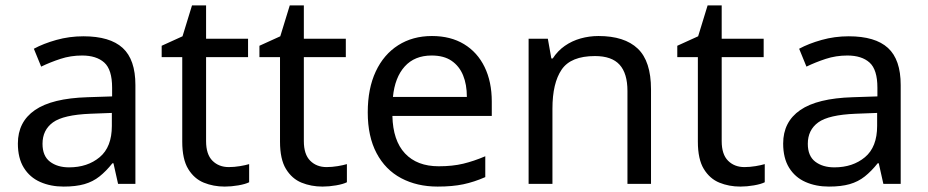

<svg xmlns="http://www.w3.org/2000/svg" viewBox="-20 -679 3427 709"><path d="M288 -545Q386 -545 433 -502Q480 -459 480 -365V0H416L399 -76H395Q372 -47 347.5 -27.5Q323 -8 291.5 1Q260 10 215 10Q167 10 128.5 -7Q90 -24 68 -59.5Q46 -95 46 -149Q46 -229 109 -272.5Q172 -316 303 -320L394 -323V-355Q394 -422 365 -448Q336 -474 283 -474Q241 -474 203 -461.5Q165 -449 132 -433L105 -499Q140 -518 188 -531.5Q236 -545 288 -545ZM314 -259Q214 -255 175.5 -227Q137 -199 137 -148Q137 -103 164.5 -82Q192 -61 235 -61Q303 -61 348 -98.5Q393 -136 393 -214V-262Z M825 -62Q845 -62 866 -65.5Q887 -69 900 -73V-6Q886 1 860 5.5Q834 10 810 10Q768 10 732.5 -4.5Q697 -19 675 -55Q653 -91 653 -156V-468H577V-510L654 -545L689 -659H741V-536H896V-468H741V-158Q741 -109 764.5 -85.5Q788 -62 825 -62Z M1186 -62Q1206 -62 1227 -65.5Q1248 -69 1261 -73V-6Q1247 1 1221 5.5Q1195 10 1171 10Q1129 10 1093.5 -4.5Q1058 -19 1036 -55Q1014 -91 1014 -156V-468H938V-510L1015 -545L1050 -659H1102V-536H1257V-468H1102V-158Q1102 -109 1125.5 -85.5Q1149 -62 1186 -62Z M1575 -546Q1644 -546 1693.5 -516Q1743 -486 1769.5 -431.5Q1796 -377 1796 -304V-251H1429Q1431 -160 1475.5 -112.5Q1520 -65 1600 -65Q1651 -65 1690.5 -74.5Q1730 -84 1772 -102V-25Q1731 -7 1691 1.5Q1651 10 1596 10Q1520 10 1461.5 -21Q1403 -52 1370.5 -113.5Q1338 -175 1338 -264Q1338 -352 1367.5 -415Q1397 -478 1450.5 -512Q1504 -546 1575 -546ZM1574 -474Q1511 -474 1474.5 -433.5Q1438 -393 1431 -321H1704Q1704 -367 1690 -401Q1676 -435 1647.5 -454.5Q1619 -474 1574 -474Z M2190 -546Q2286 -546 2335 -499.5Q2384 -453 2384 -349V0H2297V-343Q2297 -408 2268 -440Q2239 -472 2177 -472Q2088 -472 2054 -422Q2020 -372 2020 -278V0H1932V-536H2003L2016 -463H2021Q2039 -491 2065.5 -509.5Q2092 -528 2124 -537Q2156 -546 2190 -546Z M2729 -62Q2749 -62 2770 -65.5Q2791 -69 2804 -73V-6Q2790 1 2764 5.5Q2738 10 2714 10Q2672 10 2636.5 -4.5Q2601 -19 2579 -55Q2557 -91 2557 -156V-468H2481V-510L2558 -545L2593 -659H2645V-536H2800V-468H2645V-158Q2645 -109 2668.5 -85.5Q2692 -62 2729 -62Z M3114 -545Q3212 -545 3259 -502Q3306 -459 3306 -365V0H3242L3225 -76H3221Q3198 -47 3173.5 -27.5Q3149 -8 3117.5 1Q3086 10 3041 10Q2993 10 2954.5 -7Q2916 -24 2894 -59.5Q2872 -95 2872 -149Q2872 -229 2935 -272.5Q2998 -316 3129 -320L3220 -323V-355Q3220 -422 3191 -448Q3162 -474 3109 -474Q3067 -474 3029 -461.5Q2991 -449 2958 -433L2931 -499Q2966 -518 3014 -531.5Q3062 -545 3114 -545ZM3140 -259Q3040 -255 3001.5 -227Q2963 -199 2963 -148Q2963 -103 2990.5 -82Q3018 -61 3061 -61Q3129 -61 3174 -98.5Q3219 -136 3219 -214V-262Z"/></svg>

Font: Noto Sans Tamil
Style: Regular
Weight: 400
Designer: Jelle Bosma - Monotype Design Team
Foundry: Monotype Imaging Inc.
Version: Version 2.003